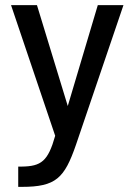

<svg xmlns="http://www.w3.org/2000/svg" viewBox="-20 -529 522 748"><path d="M51 199H65C198 199 231 165 276 35L461 -509H361L244 -116L124 -509H23L195 0C167 99 141 119 64 120H51Z"/></svg>

Font: Arthouse Owned Medium
Style: Regular
Weight: 500
Designer: Jeremy Tribby
Foundry: Tribby Type
Version: Version 1.000;PS 001.000;hotconv 1.0.88;makeotf.lib2.5.64775